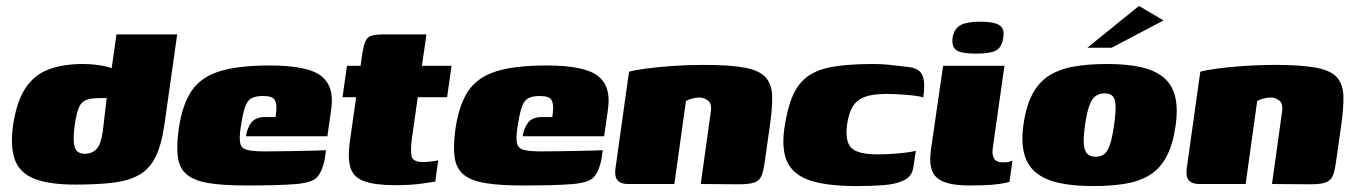

<svg xmlns="http://www.w3.org/2000/svg" viewBox="-20 -621 4573 648"><path d="M234 2Q146 2 96.5 -17.5Q47 -37 30.5 -81Q14 -125 24 -198Q36 -278 65.5 -323Q95 -368 143.5 -386.5Q192 -405 260 -405Q282 -405 303.5 -402.5Q325 -400 344 -395Q363 -390 377.5 -383Q392 -376 400 -367L351 -349L373 -505H578L535 -201Q525 -132 505 -91.5Q485 -51 450 -31Q415 -11 362 -4.5Q309 2 234 2ZM265 -102Q279 -102 289.5 -106.5Q300 -111 307.5 -120Q315 -129 319.5 -143.5Q324 -158 327 -178L340 -290Q338 -290 335 -290Q332 -290 328 -290Q324 -290 318 -290Q287 -290 270.5 -283.5Q254 -277 246 -257.5Q238 -238 232 -198Q227 -158 229.5 -137.5Q232 -117 241.5 -109.5Q251 -102 265 -102Z M811 5Q733 5 684.5 -3Q636 -11 611 -31.5Q586 -52 580.5 -89Q575 -126 583 -185Q595 -267 626 -313.5Q657 -360 720 -380Q783 -400 891 -400Q1018 -400 1063.5 -365Q1109 -330 1098 -253L1085 -161H810Q814 -189 828.5 -207.5Q843 -226 876 -226H910L912 -242Q915 -268 908 -282.5Q901 -297 868 -297Q842 -297 828 -289Q814 -281 806.5 -258Q799 -235 792 -189Q787 -154 791 -137Q795 -120 814.5 -115Q834 -110 874 -110Q890 -110 922 -110.5Q954 -111 989 -111.5Q1024 -112 1050 -113Q1076 -114 1080 -114L1077 -91Q1075 -74 1067.5 -53.5Q1060 -33 1049 -22Q1032 -4 975.5 0.5Q919 5 811 5Z M1315 4Q1246 4 1210 -9Q1174 -22 1163.5 -53Q1153 -84 1160 -138L1182 -293H1136L1151 -399H1197L1202 -435Q1207 -467 1213.5 -482Q1220 -497 1235.5 -501Q1251 -505 1283 -505H1419Q1418 -499 1417.5 -493.5Q1417 -488 1416 -482L1404 -399H1504L1489 -293H1390L1370 -153Q1365 -113 1369 -93.5Q1373 -74 1410 -74Q1418 -74 1435 -76Q1452 -78 1459 -80L1449 -8Q1441 -7 1404.5 -1.5Q1368 4 1315 4Z M1745 5Q1667 5 1618.5 -3Q1570 -11 1545 -31.5Q1520 -52 1514.5 -89Q1509 -126 1517 -185Q1529 -267 1560 -313.5Q1591 -360 1654 -380Q1717 -400 1825 -400Q1952 -400 1997.5 -365Q2043 -330 2032 -253L2019 -161H1744Q1748 -189 1762.5 -207.5Q1777 -226 1810 -226H1844L1846 -242Q1849 -268 1842 -282.5Q1835 -297 1802 -297Q1776 -297 1762 -289Q1748 -281 1740.5 -258Q1733 -235 1726 -189Q1721 -154 1725 -137Q1729 -120 1748.5 -115Q1768 -110 1808 -110Q1824 -110 1856 -110.5Q1888 -111 1923 -111.5Q1958 -112 1984 -113Q2010 -114 2014 -114L2011 -91Q2009 -74 2001.5 -53.5Q1994 -33 1983 -22Q1966 -4 1909.5 0.5Q1853 5 1745 5Z M2099 0Q2050 0 2057 -51L2103 -379Q2125 -385 2163.5 -390Q2202 -395 2251.5 -398.5Q2301 -402 2354 -402Q2444 -402 2494 -392.5Q2544 -383 2564.5 -359.5Q2585 -336 2586 -296Q2587 -256 2578 -194L2561 -75Q2557 -45 2550.5 -28.5Q2544 -12 2527 -5.5Q2510 1 2474 1L2345 0L2379 -244Q2383 -272 2369 -282Q2355 -292 2340 -292Q2330 -292 2316.5 -288.5Q2303 -285 2295 -280L2256 0Z M2870 7Q2774 7 2717 -11Q2660 -29 2638.5 -71.5Q2617 -114 2627 -187Q2637 -256 2656 -299Q2675 -342 2708.5 -365Q2742 -388 2795.5 -396.5Q2849 -405 2928 -405Q2954 -405 2979.5 -402.5Q3005 -400 3045 -395Q3065 -393 3078.5 -384.5Q3092 -376 3097 -355Q3102 -334 3096 -292Q3086 -296 3063.5 -298.5Q3041 -301 3016 -302.5Q2991 -304 2971 -304Q2927 -304 2900 -294.5Q2873 -285 2859 -263Q2845 -241 2839 -202Q2834 -164 2841.5 -141.5Q2849 -119 2873.5 -109.5Q2898 -100 2942 -100Q2962 -100 2988 -101.5Q3014 -103 3037 -106Q3060 -109 3071 -112L3063 -59Q3059 -26 3031 -12.5Q3003 1 2961 4Q2919 7 2870 7Z M3252 5Q3170 5 3141 -22Q3112 -49 3122 -116L3163 -399H3370L3331 -124Q3327 -99 3335 -86Q3343 -73 3364 -73Q3381 -73 3388 -75.5Q3395 -78 3397 -79L3387 -7Q3382 -6 3369 -3Q3356 0 3328.5 2.5Q3301 5 3252 5ZM3274 -440Q3225 -440 3208 -451.5Q3191 -463 3195 -494Q3200 -524 3221.5 -536Q3243 -548 3292 -548Q3338 -547 3354.5 -535Q3371 -523 3366 -494Q3362 -463 3343 -451.5Q3324 -440 3274 -440Z M3669 7Q3603 7 3555 -3.5Q3507 -14 3477.5 -37.5Q3448 -61 3437 -101Q3426 -141 3434 -199Q3443 -263 3464.5 -303.5Q3486 -344 3521 -366Q3556 -388 3604.5 -396.5Q3653 -405 3717 -405Q3783 -405 3830 -394.5Q3877 -384 3906 -360.5Q3935 -337 3945.5 -297.5Q3956 -258 3948 -199Q3939 -135 3918 -94.5Q3897 -54 3863 -32Q3829 -10 3781 -1.5Q3733 7 3669 7ZM3678 -92Q3696 -92 3707.5 -101.5Q3719 -111 3726.5 -134Q3734 -157 3740 -199Q3746 -241 3745 -264.5Q3744 -288 3735 -297Q3726 -306 3708 -306Q3691 -306 3678 -297Q3665 -288 3656.5 -264.5Q3648 -241 3642 -199Q3636 -157 3638 -134Q3640 -111 3650 -101.5Q3660 -92 3678 -92ZM3650 -460 3824 -601 3907 -552 3732 -460Z M4027 0Q3978 0 3985 -51L4031 -379Q4053 -385 4091.5 -390Q4130 -395 4179.5 -398.5Q4229 -402 4282 -402Q4372 -402 4422 -392.5Q4472 -383 4492.5 -359.5Q4513 -336 4514 -296Q4515 -256 4506 -194L4489 -75Q4485 -45 4478.5 -28.5Q4472 -12 4455 -5.5Q4438 1 4402 1L4273 0L4307 -244Q4311 -272 4297 -282Q4283 -292 4268 -292Q4258 -292 4244.5 -288.5Q4231 -285 4223 -280L4184 0Z"/></svg>

Font: Genos Thin Black
Style: Italic
Weight: 900
Italic angle: -8°
Version: Version 1.010